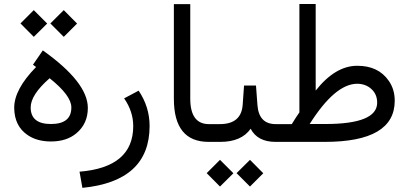

<svg xmlns="http://www.w3.org/2000/svg" viewBox="-20 -702 2024 950"><path d="M225.1 -314.5Q131.8 -232.9 131.8 -170.4Q131.8 -88.4 231.9 -88.4Q333.5 -88.4 333 -170.9Q333 -229 226.1 -314.5L225.6 -314.9ZM191.9 -452.6Q414.6 -294.4 414.6 -168Q414.6 -89.8 357.9 -42.5Q309.6 -2 232.4 -2Q163.1 -2 116.7 -33.7Q51.3 -78.1 50.3 -168Q49.8 -259.8 158.7 -370.6L157.7 -371.1L143.1 -381.8ZM229.2 -586 295.5 -651.9 361.3 -585.5 295.5 -519.7ZM81.3 -586 147.1 -651.9 213.5 -585.5 147.1 -519.7Z M639.2 -78.1Q639.2 -150.4 594.2 -215.3L666 -253.4Q720.2 -172.9 720.2 -78.6Q720.2 194.8 387.7 227.5L373.5 147.5Q639.2 126 639.2 -78.1Z M1031.2 -42Q1031.7 0 1022.5 0H1012.2Q840.3 0 840.3 -212.9V-681.6H921.4V-213.9Q921.4 -87.9 1013.7 -87.9H1022.5Q1031.2 -87.9 1031.2 -51.3Z M1150.5 154.7 1216.9 88.9 1282.7 155.2 1216.9 221ZM1002.7 154.7 1068.5 88.9 1134.9 155.2 1068.5 221ZM1220.2 -64.9Q1174.3 0 1070.3 0H1014.6Q987.8 0 987.8 -42V-51.3Q987.8 -87.9 1014.6 -87.9H1067.9Q1173.3 -87.9 1180.7 -182.6L1187.5 -278.8H1246.6L1253.9 -181.2Q1261.2 -87.9 1344.2 -87.9H1348.1Q1356.9 -87.9 1356.9 -46.9V-42Q1356.9 0 1348.1 0H1343.3Q1254.4 0 1220.2 -64.9Z M1586.9 0H1341.3Q1314 0 1314 -42V-51.3Q1314 -87.9 1341.3 -87.9H1423.3H1423.8Q1439.5 -114.3 1461.4 -146V-682.1H1542V-253.9Q1639.2 -376.5 1747.1 -376.5Q1852.1 -377 1903.8 -301.8Q1933.1 -259.8 1933.1 -203.6Q1933.1 0 1586.9 0ZM1512.2 -88.4H1589.4Q1846.2 -88.4 1846.2 -193.8Q1846.2 -235.8 1817.4 -261.7Q1789.1 -287.6 1746.1 -287.6Q1637.2 -286.1 1512.2 -88.4Z"/></svg>

Font: Nahid FD
Style: FD
Weight: 400
Foundry: DejaVu fonts team - Redesigned by Saber Rastikerdar
Version: Version 0.3.0